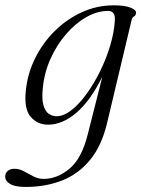

<svg xmlns="http://www.w3.org/2000/svg" viewBox="-76 -472 544 740"><path d="M337 1Q316 90 271 144.5Q226 199 162.8 223.8Q99.5 248.5 23 248.5Q-17.5 248.5 -36.8 237.2Q-56 226 -56 208Q-56 195.5 -46.5 187Q-37 178.5 -20 178.5Q-1.5 178.5 16.2 188.2Q34 198 52.8 207.8Q71.5 217.5 92.5 217.5Q144.5 217.5 191.8 178.2Q239 139 262 46.5L318.5 -176.5Q272.5 -83.5 218.5 -37.5Q164.5 8.5 109.5 8.5Q68.5 8.5 42.2 -21.8Q16 -52 23.5 -123Q30 -188 59.2 -247.2Q88.5 -306.5 135 -352.5Q181.5 -398.5 239.8 -425Q298 -451.5 362.5 -451.5Q403.5 -451.5 426 -443Q448.5 -434.5 448.5 -423Q448 -413 440.5 -408.8Q433 -404.5 431 -394ZM89 -132.5Q84.5 -89.5 91.5 -66Q98.5 -42.5 112.2 -33.2Q126 -24 142 -24Q169.5 -24 199.8 -47.8Q230 -71.5 258.5 -111.2Q287 -151 310.8 -199.5Q334.5 -248 349.2 -298Q364 -348 366.5 -392Q369.5 -430 341 -430Q299 -430 256.8 -406Q214.5 -382 178.5 -340.2Q142.5 -298.5 118.5 -245Q94.5 -191.5 89 -132.5Z"/></svg>

Font: Fraunces 72pt S000 Light
Style: Italic
Weight: 300
Italic angle: -16°
Version: Version 1.000; ttfautohint (v1.8.3)